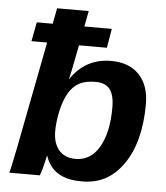

<svg xmlns="http://www.w3.org/2000/svg" viewBox="-53 -772 716 829"><g transform="rotate(5 305.5 -357.5)"><path d="M404 -657 390 -574H269Q241 -426 238 -426H240Q303 -519 414 -519Q492 -519 535.5 -473Q579 -427 579 -346Q579 -181 510.5 -83.5Q442 14 327 10Q206 10 174 -87H173Q156 -11 149 0H17Q22 -13 41 -109L131 -574H63L79 -657H148L161 -725H298L285 -657ZM355 -423Q311 -423 284.5 -409Q258 -395 239 -364Q220 -332 209 -283Q199 -236 199 -196Q199 -144 224.5 -114Q250 -84 297 -84Q362 -84 399 -147Q436 -210 436 -319Q436 -373 416.5 -398Q397 -423 355 -423Z"/></g></svg>

Font: Libra Sans
Style: Bold Italic
Weight: 700
Italic angle: -12°
Foundry: Context Ltd
Version: Version 1.002